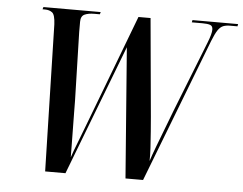

<svg xmlns="http://www.w3.org/2000/svg" viewBox="-51 -776 1061 838"><g transform="rotate(5 479.5 -357.0)"><path d="M160 -643Q158 -685 145.5 -694.5Q133 -704 114 -704H103L106 -714H357L354 -704H330Q304 -704 287.5 -696.5Q271 -689 271 -664V-619L279 -320Q279 -304 279.5 -270.5Q280 -237 280.5 -197.5Q281 -158 281.5 -123.5Q282 -89 282 -71Q292 -101 305 -133.5Q318 -166 332 -204L523 -707H576L615 -277Q617 -252 620 -215Q623 -178 625 -142Q627 -106 626 -85Q634 -110 649.5 -151Q665 -192 682 -236Q699 -280 711 -312L834 -624Q849 -662 849 -680Q849 -696 837.5 -700Q826 -704 804 -704H757L759 -714H959L957 -704H925Q907 -704 894.5 -699Q882 -694 871.5 -678.5Q861 -663 848 -630L605 0H528L484 -571L265 0H176Z"/></g></svg>

Font: Noto Serif Display ExtraCondensed SemiBold
Style: Italic
Weight: 600
Width: 2
Italic angle: -12°
Designer: Monotype Design Team
Foundry: Monotype Imaging Inc.
Version: Version 2.009